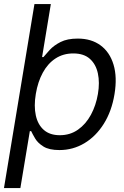

<svg xmlns="http://www.w3.org/2000/svg" viewBox="-46 -748 628 972"><path d="M254.9 11.7Q202.6 11.7 174.1 -6.1Q145.5 -23.9 132.1 -46.6Q118.7 -69.3 111.8 -84H105L57.1 204.1H-25.9L128.4 -727.5H211.4L167 -459H173.8Q185.5 -473.1 205.8 -495.4Q226.1 -517.6 260.3 -535.2Q294.4 -552.7 347.7 -552.7Q416.5 -552.7 463.1 -518.3Q509.8 -483.9 528.8 -420.7Q547.9 -357.4 533.7 -271.5Q519.5 -185.1 479.5 -121.3Q439.5 -57.6 381.3 -22.9Q323.2 11.7 254.9 11.7ZM256.8 -63.5Q309.1 -63.5 348.9 -91.6Q388.7 -119.6 414.3 -167Q439.9 -214.4 449.7 -272.5Q459.5 -330.1 449.5 -376.5Q439.5 -422.9 408.9 -450.2Q378.4 -477.5 325.2 -477.5Q273.9 -477.5 234.9 -451.9Q195.8 -426.3 170.7 -380.1Q145.5 -334 135.3 -272.5Q125 -210.9 135.3 -163.8Q145.5 -116.7 176 -90.1Q206.5 -63.5 256.8 -63.5Z"/></svg>

Font: Inter Tight
Style: Italic
Weight: 400
Italic angle: -9.39999°
Designer: Rasmus Andersson
Foundry: rsms
Version: Version 3.002